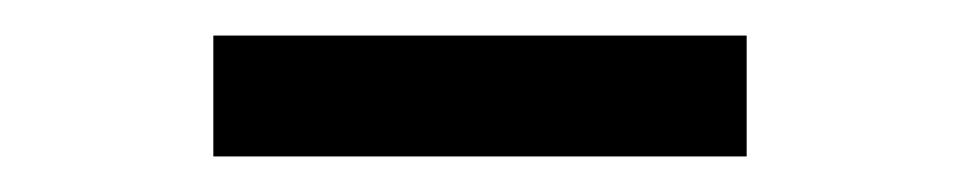

<svg xmlns="http://www.w3.org/2000/svg" viewBox="-20 -724 540 108"><path d="M100 -636V-704H400V-636Z"/></svg>

Font: Iosevka www.saffi
Style: Regular
Weight: 400
Monospace: yes
Designer: Belleve Invis
Foundry: Belleve Invis
Version: Version 22.0.2; ttfautohint (v1.8.3)